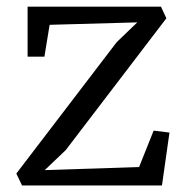

<svg xmlns="http://www.w3.org/2000/svg" viewBox="-20 -568 567 588"><path d="M400.5 -499.5 132 -492 116 -394.5H64.5V-547.5H473L489.5 -512L181.5 -108.5L117 -47L406 -56.5L450.5 -168L499 -162L476 0H47.5L30 -36.5L337.5 -439Z"/></svg>

Font: Merriweather 36pt Light
Style: Regular
Weight: 300
Designer: Eben Sorkin
Foundry: Eben Sorkin
Version: Version 2.100